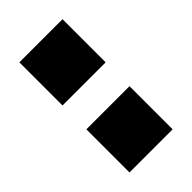

<svg xmlns="http://www.w3.org/2000/svg" viewBox="-159 -541 598 598"><g transform="rotate(-45 140.0 -242.5)"><path d="M235 0H45V-190H235ZM235 -295H45V-485H235Z"/></g></svg>

Font: Tanohe Sans ExtraBold
Style: Regular
Weight: 800
Designer: Village Type and Design LLC & Cristiano Sobral
Foundry: Cooper Hewitt Smithsonian Design Museum
Version: Version 1.00;September 29, 2021;FontCreator 13.0.0.2655 64-b